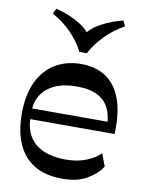

<svg xmlns="http://www.w3.org/2000/svg" viewBox="-90 -870 710 943"><g transform="rotate(10 265.0 -398.5)"><path d="M285.9 10.2Q203.8 10.2 148 -22.7Q92.2 -55.7 64.1 -118.7Q35.9 -181.7 35.9 -271Q35.9 -364.6 66.5 -429.2Q97.1 -493.8 152.7 -527.4Q208.2 -561 282.8 -561Q352.7 -561 403.4 -528.6Q454.2 -496.1 480.3 -427.6Q506.4 -359.1 502.3 -250.8H75.1V-304.1H480.3L459.4 -273.9Q459.4 -329.2 441.4 -368.3Q423.4 -407.3 383.8 -427.9Q344.1 -448.6 279.2 -448.6Q216 -448.6 171.6 -428.6Q127.1 -408.7 104 -372.7Q80.9 -336.7 80.9 -286.6V-264.6Q80.9 -176 134.4 -130.7Q188 -85.4 286.9 -85.4Q344.8 -85.4 390.3 -103.8Q435.9 -122.2 458.4 -147.3L482.1 -84.9Q460.1 -48.7 411.1 -19.2Q362.1 10.2 285.9 10.2ZM447.8 -807.1 460.9 -780.4Q407 -750.8 365.2 -707.9Q323.3 -665 299 -617.8H261.9Q237.1 -666.9 195.3 -709.3Q153.6 -751.8 100.6 -780.4L113.7 -807.1Q153.6 -797 189.9 -781.1Q226.2 -765.1 253.8 -744.3Q281.3 -723.6 295.4 -698.1H265.4Q289 -738.4 340.8 -766.3Q392.7 -794.1 447.8 -807.1Z"/></g></svg>

Font: Savate ExtraLight
Style: Regular
Weight: 200
Designer: Max Esnée
Foundry: Plomb Type
Version: Version 2.000